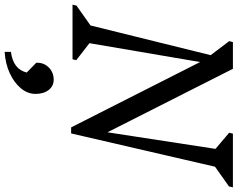

<svg xmlns="http://www.w3.org/2000/svg" viewBox="-151 -612 1022 826"><g transform="rotate(90 360.0 -199.0)"><path d="M495 6 187 -602 186 -592 124 -674 128 -690H243L533 -117H511L593 -651L617 -590L518 -674L522 -690H753L749 -673L633 -591L673 -651L521 6ZM-33 0 -29 -17 87 -99 47 -39 208 -690H238L127 -39L103 -96L206 -16L202 0ZM170 292V265Q208 260 230 243Q252 226 259 197L217 156V151Q217 122 238 101.5Q259 81 290 81Q317 81 334 102.5Q351 124 351 159Q351 193 327 222Q303 251 262 270Q221 289 170 292Z"/></g></svg>

Font: Platypi Light
Style: Italic
Weight: 300
Italic angle: -13°
Designer: David Sargent
Foundry: Bolt Cutter Type
Version: Version 1.200